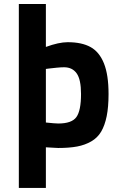

<svg xmlns="http://www.w3.org/2000/svg" viewBox="-20 -720 578 950"><path d="M268.1 -108.9Q335 -108.9 357.9 -140.6Q380.9 -172.4 380.9 -254.9Q380.9 -326.7 359.4 -356.9Q337.9 -387.2 296.9 -387.2Q282.2 -387.2 259.8 -385Q237.3 -382.8 222.2 -380.9L207 -378.9V-113.8Q252.9 -108.9 268.1 -108.9ZM314.9 -511.2Q384.8 -511.2 428.2 -487.1Q471.7 -462.9 494.4 -406.2Q517.1 -349.6 517.1 -254.9Q517.1 -190.4 507.8 -144.8Q498.5 -99.1 480.5 -68.6Q462.4 -38.1 431.4 -20.3Q400.4 -2.4 361.6 4.9Q322.8 12.2 268.1 12.2Q260.3 12.2 239 10.7Q217.8 9.3 207 8.8V210H73.2V-700.2H207V-487.8Q271 -511.2 314.9 -511.2Z"/></svg>

Font: TitilliumText25L
Style: 999 wt
Weight: 900
Designer: Accademia di Belle Arti di Urbino and others
Foundry: Accademia di Belle Arti di Urbino and others.
Version: Version 25.000